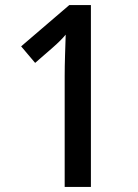

<svg xmlns="http://www.w3.org/2000/svg" viewBox="-20 -734 543 754"><path d="M234 0V-435Q234 -473 235.5 -519.5Q237 -566 238 -598Q220 -576 188 -548L118 -487L63 -552L252 -714H337V0Z"/></svg>

Font: Noto Sans Gurmukhi UI SemiCondensed Medium
Style: Regular
Weight: 500
Width: 4
Designer: Jelle Bosma - Monotype Design Team
Foundry: Monotype Imaging Inc.
Version: Version 2.004; ttfautohint (v1.8.4.7-5d5b)